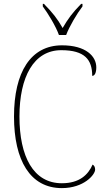

<svg xmlns="http://www.w3.org/2000/svg" viewBox="-20 -957 545 987"><path d="M283 -777H320C337 -822 375 -886 404 -924V-937H397C352 -891 330 -861 302 -813C275 -861 251 -891 206 -937H200V-924C228 -886 267 -822 283 -777ZM298 10C411 10 469 -59 469 -85C469 -97 465 -106 456 -111C433 -58 388 -15 298 -15C151 -15 80 -153 80 -358C80 -561 153 -699 295 -699C416 -699 454 -650 454 -567C467 -567 475 -583 475 -611C475 -668 421 -724 299 -724C138 -724 52 -586 52 -358C52 -133 135 10 298 10Z"/></svg>

Font: Noto Serif Devanagari SemiCondensed Thin
Style: Regular
Weight: 100
Width: 4
Designer: Universal Thirst, Indian Type Foundry and the Monotype Design Team
Foundry: Monotype Imaging Inc.
Version: Version 2.004